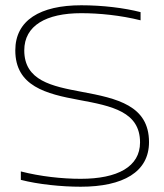

<svg xmlns="http://www.w3.org/2000/svg" viewBox="-20 -699 623 728"><path d="M513 -622V-653C451 -669 369 -679 288 -679C132 -679 38 -622 38 -508C38 -372 155 -343 280 -320C405 -297 511 -275 511 -159C511 -67 426 -21 286 -21C215 -21 133 -30 59 -49V-17C125 0 213 9 286 9C447 9 545 -47 545 -160C545 -299 424 -326 289 -351C177 -372 72 -393 72 -508C72 -602 155 -649 288 -649C356 -649 437 -641 513 -622Z"/></svg>

Font: LT Wave Alt Thin
Style: Regular
Weight: 100
Designer: Daniel Lyons
Version: Version 2.5 (Glyphs App)